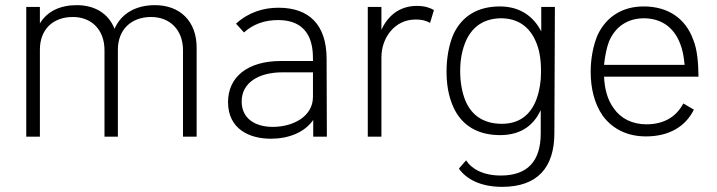

<svg xmlns="http://www.w3.org/2000/svg" viewBox="-20 -531 2786 746"><path d="M582 -511C511 -511 452 -481 425 -419C402 -478 349 -511 278 -511C215 -511 164 -488 135 -440V-504H82V0H135V-338C135 -416 185 -465 263 -465C336 -465 386 -415 386 -336V0H438V-338C438 -416 490 -465 567 -465C640 -465 691 -415 691 -336V0H744V-346C744 -449 679 -511 582 -511Z M1250 0 1249 -302C1249 -435 1181 -501 1062 -501C1003 -501 945 -483 897 -439L928 -405C965 -438 1009 -453 1060 -453C1190 -453 1196 -349 1196 -301V-294H1072C943 -294 866 -233 866 -134C866 -30 949 8 1032 8C1101 8 1163 -16 1197 -65V0ZM1196 -155C1196 -77 1117 -38 1040 -38C973 -38 919 -69 919 -137C919 -209 984 -250 1078 -250H1196Z M1599 -508C1534 -508 1487 -471 1462 -415V-504H1409V0H1462V-308C1462 -387 1516 -454 1591 -455C1618 -456 1638 -450 1651 -442L1666 -492C1650 -501 1631 -508 1599 -508Z M2083 -504V-409C2053 -467 2001 -506 1922 -506C1837 -506 1774 -469 1741 -396C1724 -356 1715 -305 1715 -254C1715 -208 1721 -161 1741 -116C1774 -42 1838 -6 1923 -6C2012 -6 2057 -52 2081 -103V-13C2081 96 2029 151 1926 151C1857 151 1812 125 1791 92L1763 124C1791 164 1846 195 1931 195C2069 195 2134 119 2134 -14L2136 -504ZM2065 -147C2042 -84 1997 -50 1930 -50C1862 -50 1815 -80 1790 -136C1775 -170 1768 -213 1768 -254C1768 -296 1774 -337 1793 -378C1819 -430 1862 -459 1926 -460C1991 -460 2038 -428 2063 -367C2076 -337 2082 -299 2082 -257V-249C2082 -215 2077 -181 2065 -147Z M2492 -48C2437 -48 2392 -70 2364 -111C2340 -144 2329 -186 2327 -233H2694C2693 -286 2690 -337 2673 -378C2643 -460 2575 -506 2481 -506C2397 -506 2335 -465 2302 -395C2285 -355 2275 -303 2275 -253C2275 -188 2289 -129 2322 -81C2360 -30 2417 -1 2490 -1C2578 -1 2643 -38 2676 -105L2635 -129C2607 -76 2558 -48 2492 -48ZM2346 -369C2370 -427 2418 -460 2483 -460C2551 -459 2598 -424 2622 -363C2632 -339 2637 -311 2640 -279H2327C2330 -310 2337 -346 2346 -369Z"/></svg>

Font: Arthouse Owned Light
Style: Regular
Weight: 300
Designer: Jeremy Tribby
Foundry: Tribby Type
Version: Version 1.000;PS 001.000;hotconv 1.0.88;makeotf.lib2.5.64775